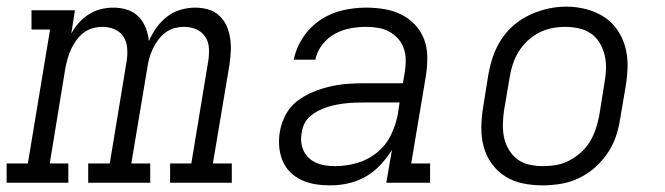

<svg xmlns="http://www.w3.org/2000/svg" viewBox="-35 -551 2005 579"><path d="M-15 0V-58H49L116 -462H60V-520H191L180 -450Q190 -468 203.5 -483Q217 -498 234 -508.5Q251 -519 269.5 -523.5Q288 -528 307 -528Q329 -528 349 -521.5Q369 -515 383 -500.5Q397 -486 404.5 -467Q412 -448 414 -427Q423 -448 436.5 -467Q450 -486 468.5 -500.5Q487 -515 509.5 -521.5Q532 -528 553 -528Q574 -528 593 -522.5Q612 -517 626 -504Q640 -491 648 -473.5Q656 -456 659 -436.5Q662 -417 661 -397Q660 -377 657 -356L607 -58H664V0H478V-58H542L593 -367Q596 -386 595 -405.5Q594 -425 584 -440Q574 -455 557 -462.5Q540 -470 521 -470Q506 -470 491 -466Q476 -462 463.5 -452.5Q451 -443 441.5 -430Q432 -417 425.5 -403Q419 -389 415 -374.5Q411 -360 409 -345L361 -58H418V0H231V-58H296L347 -367Q350 -386 348.5 -405.5Q347 -425 337.5 -440Q328 -455 311 -462.5Q294 -470 274 -470Q260 -470 245 -466Q230 -462 217.5 -452.5Q205 -443 195.5 -430Q186 -417 179.5 -403Q173 -389 169 -374.5Q165 -360 162 -345L115 -58H171V0Z M961 8Q938 8 916 4.5Q894 1 874.5 -8Q855 -17 840 -32Q825 -47 817 -66.5Q809 -86 807 -108.5Q805 -131 809 -154Q813 -179 826 -204Q839 -229 861 -246Q883 -263 908.5 -273.5Q934 -284 960 -290Q986 -296 1012 -298Q1038 -300 1064 -300H1180L1186 -335Q1189 -354 1188.5 -372Q1188 -390 1182 -406.5Q1176 -423 1164.5 -435.5Q1153 -448 1138 -456Q1123 -464 1105 -467Q1087 -470 1069 -470Q1045 -470 1021 -465.5Q997 -461 975 -449Q953 -437 937 -416.5Q921 -396 916 -371H851Q858 -407 879 -438.5Q900 -470 931.5 -491Q963 -512 998.5 -520Q1034 -528 1069 -528Q1097 -528 1124 -523.5Q1151 -519 1174.5 -507.5Q1198 -496 1216 -477Q1234 -458 1243.5 -433.5Q1253 -409 1253.5 -381.5Q1254 -354 1250 -326L1205 -58H1262V0H1130L1147 -99Q1132 -75 1112 -53.5Q1092 -32 1067 -18Q1042 -4 1015 2Q988 8 961 8ZM976 -50Q1009 -50 1042 -59.5Q1075 -69 1102 -91Q1129 -113 1144 -144Q1159 -175 1165 -208L1170 -242H1064Q1050 -242 1036 -241.5Q1022 -241 1008.5 -239.5Q995 -238 981 -235.5Q967 -233 953 -228.5Q939 -224 926 -217.5Q913 -211 901.5 -201.5Q890 -192 883.5 -179Q877 -166 875 -152Q872 -137 873.5 -122.5Q875 -108 881 -95.5Q887 -83 897 -74Q907 -65 920 -59.5Q933 -54 947.5 -52Q962 -50 976 -50Z M1601 8Q1571 8 1541.5 2Q1512 -4 1488 -19.5Q1464 -35 1447.5 -58Q1431 -81 1423.5 -109Q1416 -137 1416.5 -167.5Q1417 -198 1422 -228L1438 -328Q1443 -355 1452 -381.5Q1461 -408 1477 -432.5Q1493 -457 1515.5 -476Q1538 -495 1564.5 -507Q1591 -519 1618 -525Q1645 -531 1673 -531Q1703 -531 1732 -523.5Q1761 -516 1785 -501Q1809 -486 1825.5 -462.5Q1842 -439 1850 -411Q1858 -383 1857.5 -352.5Q1857 -322 1852 -292L1835 -192Q1831 -165 1822 -138.5Q1813 -112 1796.5 -88Q1780 -64 1757.5 -44.5Q1735 -25 1709 -13Q1683 -1 1655.5 3.5Q1628 8 1601 8ZM1602 -50Q1623 -50 1643 -53.5Q1663 -57 1682 -67Q1701 -77 1717 -91.5Q1733 -106 1744 -124Q1755 -142 1761.5 -162Q1768 -182 1772 -202L1788 -302Q1792 -323 1792.5 -344Q1793 -365 1788.5 -384.5Q1784 -404 1773.5 -421.5Q1763 -439 1747 -450Q1731 -461 1710.5 -465.5Q1690 -470 1669 -470Q1649 -470 1629 -466Q1609 -462 1590.5 -452.5Q1572 -443 1556 -428Q1540 -413 1529 -395Q1518 -377 1511.5 -357.5Q1505 -338 1502 -318L1485 -218Q1482 -198 1481.5 -177Q1481 -156 1485 -136.5Q1489 -117 1499.5 -99.5Q1510 -82 1525.5 -70.5Q1541 -59 1561 -54.5Q1581 -50 1602 -50Z"/></svg>

Font: Iosevka Etoile Light Oblique
Style: Regular
Weight: 300
Italic angle: -9°
Designer: Belleve Invis
Foundry: Belleve Invis
Version: Version 15.5.2; ttfautohint (v1.8.4)